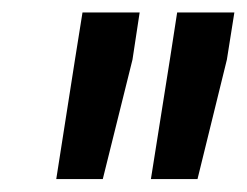

<svg xmlns="http://www.w3.org/2000/svg" viewBox="-20 -770 386 300"><path d="M198.2 -750.5 187 -676.8 140.6 -490.2H67.9L97.2 -677.2L108.9 -750.5ZM346.2 -750.5 334.5 -676.8 288.6 -490.2H215.8L246.1 -681.2L256.8 -750.5Z"/></svg>

Font: Roboto SemiBold
Style: Italic
Weight: 600
Designer: Christian Robertson
Foundry: Google
Version: Version 3.009; 2024